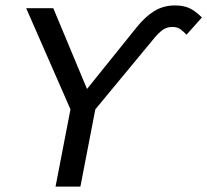

<svg xmlns="http://www.w3.org/2000/svg" viewBox="-20 -689 766 709"><path d="M626 -668.9Q656.2 -668.9 677.7 -659.7Q699.2 -650.4 725.6 -624.5L668.9 -561Q657.7 -572.3 646.5 -580.8Q635.3 -589.4 616.7 -589.4Q595.7 -589.4 580.8 -578.6Q565.9 -567.9 551.8 -550.8L332 -285.2L276.9 0H185.1L240.2 -285.2L76.7 -658.7H176.8L301.3 -360.4L484.4 -587.9Q515.6 -627 549.3 -647.9Q583 -668.9 626 -668.9Z"/></svg>

Font: Cousine
Style: Italic
Weight: 400
Italic angle: -12°
Monospace: yes
Designer: Steve Matteson
Foundry: Monotype Imaging Inc.
Version: Version 1.21